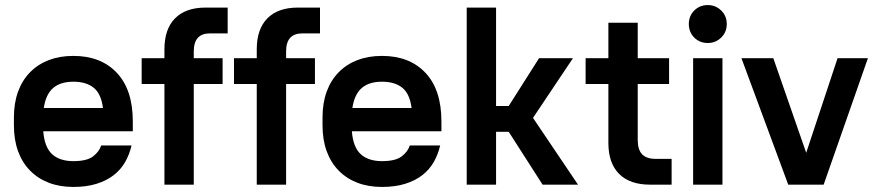

<svg xmlns="http://www.w3.org/2000/svg" viewBox="-20 -730 3456 759"><path d="M270 9Q216 9 173 -7.5Q130 -24 99 -55.5Q68 -87 51.5 -132Q35 -177 35 -234V-266Q35 -323 51.5 -368Q68 -413 99 -444.5Q130 -476 173 -492.5Q216 -509 270 -509Q379 -509 442 -442Q505 -375 505 -250V-211H151Q156 -148 186 -120.5Q216 -93 270 -93Q323 -93 347.5 -111.5Q372 -130 380 -155H500Q492 -120 475 -90Q458 -60 430 -38Q402 -16 362 -3.5Q322 9 270 9ZM270 -407Q219 -407 190 -382Q161 -357 153 -303H387Q380 -359 350.5 -383Q321 -407 270 -407Z M540 -500H630V-535Q630 -615 672 -657.5Q714 -700 792 -700H880V-598H810Q746 -598 746 -527V-500H860V-398H746V0H630V-398H540Z M905 -500H995V-535Q995 -615 1037 -657.5Q1079 -700 1157 -700H1245V-598H1175Q1111 -598 1111 -527V-500H1225V-398H1111V0H995V-398H905Z M1490 9Q1436 9 1393 -7.5Q1350 -24 1319 -55.5Q1288 -87 1271.5 -132Q1255 -177 1255 -234V-266Q1255 -323 1271.5 -368Q1288 -413 1319 -444.5Q1350 -476 1393 -492.5Q1436 -509 1490 -509Q1599 -509 1662 -442Q1725 -375 1725 -250V-211H1371Q1376 -148 1406 -120.5Q1436 -93 1490 -93Q1543 -93 1567.5 -111.5Q1592 -130 1600 -155H1720Q1712 -120 1695 -90Q1678 -60 1650 -38Q1622 -16 1582 -3.5Q1542 9 1490 9ZM1490 -407Q1439 -407 1410 -382Q1381 -357 1373 -303H1607Q1600 -359 1570.5 -383Q1541 -407 1490 -407Z M1991 -209H1941V0H1825V-700H1941V-311H1991L2111 -500H2245L2087 -264L2265 0H2125Z M2295 -500H2385V-640H2501V-500H2625V-398H2501V-177Q2501 -138 2518.5 -120Q2536 -102 2571 -102H2635V0H2550Q2470 0 2427.5 -42.5Q2385 -85 2385 -165V-398H2295Z M2720 -500H2836V0H2720ZM2778 -560Q2746 -560 2724.5 -581.5Q2703 -603 2703 -635Q2703 -667 2724.5 -688.5Q2746 -710 2778 -710Q2809 -710 2831 -688.5Q2853 -667 2853 -635Q2853 -603 2831 -581.5Q2809 -560 2778 -560Z M2911 -500H3037L3167 -126L3291 -500H3411L3236 0H3096Z"/></svg>

Font: Retni Sans
Style: Bold
Weight: 700
Designer: Vitaly Kuzmin
Foundry: ParaType Ltd.
Version: Version 1.00;March 2, 2019;FontCreator 11.5.0.2425 64-bit; t